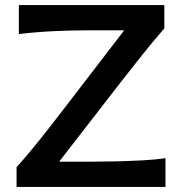

<svg xmlns="http://www.w3.org/2000/svg" viewBox="-20 -733 717 753"><path d="M45 0V-77.5Q72 -107 105.8 -148Q139.5 -189 173.8 -233Q208 -277 237 -314.5L467 -614H322.5Q262 -614 194.2 -611Q126.5 -608 54 -599.5V-713H624.5V-621.5Q580.5 -571 537.5 -517.2Q494.5 -463.5 451.5 -408L212 -99H343Q385.5 -99 437.5 -100.2Q489.5 -101.5 540 -104.2Q590.5 -107 629 -112.5V0Z"/></svg>

Font: Commissioner Flair Medium
Style: Regular
Weight: 500
Designer: Kostas Bartsokas
Foundry: Kostas Bartsokas
Version: Version 1.000; ttfautohint (v1.8.3)